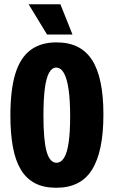

<svg xmlns="http://www.w3.org/2000/svg" viewBox="-20 -873 536 906"><path d="M245 13Q187 13 146 -8Q105 -29 79 -71.5Q53 -114 41 -178.5Q29 -243 29 -328Q29 -448 52 -524Q75 -600 123.5 -636.5Q172 -673 246 -673Q304 -673 345.5 -652.5Q387 -632 414 -590.5Q441 -549 454.5 -484.5Q468 -420 468 -333Q468 -245 454.5 -180Q441 -115 414 -72Q387 -29 345 -8Q303 13 245 13ZM246 -105Q268 -105 282.5 -128.5Q297 -152 304 -201Q311 -250 311 -323Q311 -401 303.5 -452Q296 -503 281.5 -528.5Q267 -554 245 -554Q225 -554 211.5 -529.5Q198 -505 191.5 -455Q185 -405 185 -328Q185 -271 188.5 -229Q192 -187 199.5 -159.5Q207 -132 219 -118.5Q231 -105 246 -105ZM202 -710 115 -853H265L322 -710Z"/></svg>

Font: Bricolage Grotesque 48pt Condensed ExtraBold
Style: Regular
Weight: 800
Width: 3
Designer: Mathieu Triay
Foundry: Atelier Triay
Version: Version 1.001;gftools[0.9.33.dev8+g029e19f]